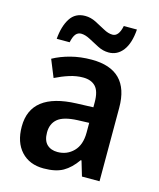

<svg xmlns="http://www.w3.org/2000/svg" viewBox="-113 -828 761 918"><g transform="rotate(15 267.0 -368.5)"><path d="M279 -552Q465 -552 465 -364V0H378L356 -74H352Q322 -31 286 -10.5Q250 10 190 10Q120 10 79 -34.5Q38 -79 38 -157Q38 -323 263 -331L345 -334V-359Q345 -413 323.5 -436Q302 -459 261 -459Q228 -459 193.5 -448Q159 -437 125 -420L90 -506Q128 -527 176 -539.5Q224 -552 279 -552ZM288 -255Q219 -252 190.5 -228Q162 -204 162 -161Q162 -121 181.5 -102Q201 -83 234 -83Q281 -83 313 -115.5Q345 -148 345 -209V-257ZM91 -605Q96 -668 121 -707Q146 -746 195 -746Q222 -746 248 -733Q274 -720 298 -706.5Q322 -693 343 -693Q374 -693 385 -747H450Q445 -678 417.5 -642Q390 -606 347 -606Q319 -606 293 -619.5Q267 -633 242.5 -646Q218 -659 198 -659Q182 -659 171.5 -646.5Q161 -634 155 -605Z"/></g></svg>

Font: Noto Sans Georgian SemiCondensed SemiBold
Style: Regular
Weight: 600
Width: 4
Designer: Monotype Design Team, Akaki Razmadze
Foundry: Google LLC
Version: Version 2.005; ttfautohint (v1.8.4.7-5d5b)